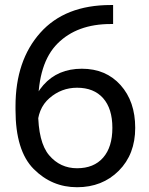

<svg xmlns="http://www.w3.org/2000/svg" viewBox="-20 -746 604 780"><path d="M43 -299.8Q43 -133.8 116.7 -59.6Q190.4 14.6 293 14.6Q395.5 14.6 462.4 -52.2Q529.3 -119.1 529.3 -226.6Q529.3 -334 469.7 -400.4Q410.2 -466.8 312.5 -466.8Q214.8 -466.8 156.2 -400.4Q97.7 -334 97.7 -226.6H131.8Q131.8 -304.7 180.7 -347.2Q229.5 -389.6 293 -389.6Q361.3 -389.6 398.9 -347.2Q436.5 -304.7 436.5 -226.6Q436.5 -148.4 398.9 -105.5Q361.3 -62.5 293 -62.5Q224.6 -62.5 179.7 -115.2Q134.8 -168 134.8 -294.9V-319.3Q134.8 -490.2 213.9 -569.3Q293 -648.4 429.7 -648.4H439.5V-725.6H429.7Q244.1 -725.6 143.6 -612.8Q43 -500 43 -314.5Z"/></svg>

Font: Roboto Flex
Style: Regular
Weight: 400
Designer: Berlow after Robertson
Foundry: Google
Version: Version 3.200;gftools[0.9.32]